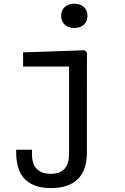

<svg xmlns="http://www.w3.org/2000/svg" viewBox="-20 -791 660 1017"><path d="M250.3 205.3Q159.3 205.3 112.5 158.7Q65.7 112 65.7 16.2V2H149.3V23.8Q149.3 77.5 174.8 103.6Q200.3 129.7 248.7 129.7Q296.7 129.7 321.2 103.7Q345.8 77.7 345.8 23.8V-470.3L368.3 -438.5H102.3V-513.7L428.3 -524.8L440.5 -513L440.2 16.2Q440.2 111.7 391.4 158.5Q342.7 205.3 250.3 205.3ZM304 -707.3Q304 -737 323.2 -754.2Q342.5 -771.3 373.7 -771.3Q404.8 -771.3 424.1 -754.2Q443.3 -737 443.3 -707.3Q443.3 -677.5 424.1 -660.2Q404.8 -642.8 373.7 -642.8Q353.2 -642.8 337.4 -650.6Q321.7 -658.3 312.8 -673.1Q304 -687.8 304 -707.3Z"/></svg>

Font: Monaspace Neon Var
Style: Regular
Weight: 400
Designer: Riley Cran and the Lettermatic Team
Version: Version 1.000 (Monaspace Neon Var)